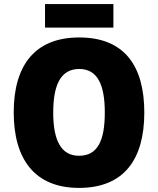

<svg xmlns="http://www.w3.org/2000/svg" viewBox="-20 -908 772 938"><path d="M534 -888H200V-773H534ZM685 -358C685 -587 587 -725 367 -725C149 -725 47 -587 47 -359C47 -130 150 10 366 10C586 10 685 -130 685 -358ZM240 -358C240 -494 277 -571 367 -571C456 -571 492 -495 492 -358C492 -221 457 -147 366 -147C278 -147 240 -223 240 -358Z"/></svg>

Font: Noto Sans Gujarati UI SemiCondensed Black
Style: Regular
Weight: 900
Width: 4
Designer: Jelle Bosma - Monotype Design Team, Universal Thirst
Foundry: Monotype Imaging Inc.
Version: Version 2.106